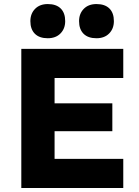

<svg xmlns="http://www.w3.org/2000/svg" viewBox="-20 -946 698 966"><path d="M87.2 -700H600.2V-553.4H254.6V-146.6H600.2V0H87.2ZM168.6 -426H545.2V-286H168.6ZM377.8 -839.6Q377.8 -877.4 401.5 -901.5Q425.2 -925.6 465.4 -925.6Q507.8 -925.6 530.4 -903.3Q553 -881 553 -839.6Q553 -801.8 529.3 -777.7Q505.6 -753.6 465.4 -753.6Q423 -753.6 400.4 -776.2Q377.8 -798.8 377.8 -839.6ZM132.8 -839.6Q132.8 -877.4 156.5 -901.5Q180.2 -925.6 220.4 -925.6Q262.8 -925.6 285.4 -903.3Q308 -881 308 -839.6Q308 -801.8 284.3 -777.7Q260.6 -753.6 220.4 -753.6Q178 -753.6 155.4 -776.2Q132.8 -798.8 132.8 -839.6Z"/></svg>

Font: Easer Grotesk Variable
Style: Regular
Weight: 400
Designer: Boardeaser, Bonnie Shaver-Troup, Thomas Jockin
Foundry: Lexend
Version: Version 1.001;Glyphs 3.1.2 (3151)